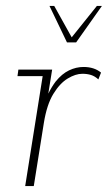

<svg xmlns="http://www.w3.org/2000/svg" viewBox="-20 -628 364 648"><path d="M65 0 124 -371H39L42 -393H156L143 -312Q155 -336 168 -353Q189 -379 213 -390.5Q237 -402 262 -402Q298 -402 321 -383L312 -360Q300 -371 287 -375Q274 -379 258 -379Q235 -379 208.5 -363Q182 -347 160 -311Q138 -275 128 -213L94 0ZM206 -485 147 -608H163L222 -502L307 -608H324L237 -485Z"/></svg>

Font: Rokkitt SemiBold Thin
Style: Italic
Weight: 250
Italic angle: -9°
Version: Version 3.103